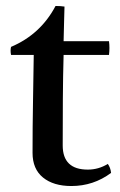

<svg xmlns="http://www.w3.org/2000/svg" viewBox="-20 -611 402 643"><path d="M219 12Q159 12 124 -16.5Q89 -45 89 -99Q89 -187 90.5 -269Q92 -351 93 -427H17Q14 -442 17 -454Q116 -496 166 -591Q174 -591 182 -590.5Q190 -590 196 -589Q195 -563 194.5 -534Q194 -505 193 -473H345Q348 -451 345 -427H193Q191 -357 190.5 -279.5Q190 -202 190 -124Q190 -43 274 -43Q310 -43 341 -62Q350 -50 352 -32Q293 12 219 12Z"/></svg>

Font: Tiro Bangla
Style: Regular
Weight: 400
Designer: Bangla: John Hudson & Fiona Ross. Latin: John Hudson.
Foundry: Tiro Typeworks Ltd.
Version: Version 1.60